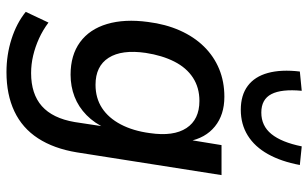

<svg xmlns="http://www.w3.org/2000/svg" viewBox="-204 -582 975 608"><g transform="rotate(90 284.0 -278.5)"><path d="M209 189Q154 189 104 173Q54 157 18 128L52 56Q76 74 102.5 86Q129 98 156.5 104.5Q184 111 212 111Q278 111 316.5 77Q355 43 367 -27L382 -126H387Q371 -90 345 -64.5Q319 -39 286.5 -26.5Q254 -14 217 -14Q155 -14 114 -44Q73 -74 56.5 -129.5Q40 -185 50 -259Q57 -315 77 -360Q97 -405 128 -436.5Q159 -468 199 -484.5Q239 -501 287 -501Q344 -501 381 -471Q418 -441 428 -387L423 -388L440 -492H535L463 -34Q451 39 418.5 89Q386 139 333 164Q280 189 209 189ZM249 -93Q291 -93 322.5 -113.5Q354 -134 374.5 -173Q395 -212 402 -265Q413 -340 386 -381Q359 -422 300 -422Q258 -422 226.5 -401.5Q195 -381 175.5 -342.5Q156 -304 148 -252Q137 -176 163.5 -134.5Q190 -93 249 -93ZM328 -553Q282 -553 252.5 -575Q223 -597 211.5 -639Q200 -681 207 -740L268 -746Q262 -682 278.5 -650Q295 -618 337 -618Q379 -618 405 -650Q431 -682 444 -746L503 -740Q492 -681 468.5 -639Q445 -597 409.5 -575Q374 -553 328 -553Z"/></g></svg>

Font: Nunito Sans 10pt SemiCondensed SemiBold
Style: Italic
Weight: 600
Width: 4
Italic angle: -9°
Designer: Vernon Adams
Foundry: Vernon Adams
Version: Version 3.101;gftools[0.9.27]